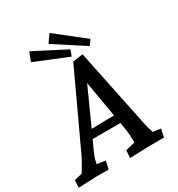

<svg xmlns="http://www.w3.org/2000/svg" viewBox="-216 -1075 1127 1217"><g transform="rotate(-30 347.0 -466.0)"><path d="M4 -49 62 -63Q105 -133 120 -166L371 -705L445 -715L565 -135Q569 -113 584 -67L641 -59L628 0H521Q495 0 377 5L381 -50L450 -67Q450 -128 445 -157L435 -218H232L192 -131Q180 -101 174 -67L236 -59L223 0H131Q109 0 1 5ZM424 -280 379 -543 259 -277ZM291 -880 331 -937 537 -775 511 -737ZM137 -835 162 -901 394 -781 378 -737Z"/></g></svg>

Font: Andada Pro SemiBold
Style: Italic
Weight: 600
Italic angle: -6.99998°
Designer: Carolina Giovagnoli
Foundry: Huerta Tipografica
Version: Version 3.005